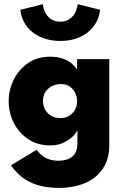

<svg xmlns="http://www.w3.org/2000/svg" viewBox="-20 -700 599 940"><path d="M266.5 220Q226.5 220 185 211.5Q143.5 203 104.8 179Q66 155 33.5 109.5L160 33Q174 56 201 71.5Q228 87 266.5 87Q287.5 87 308.8 80.5Q330 74 344.5 55.5Q359 37 359 0V-60.5H357.5Q353 -48 335.5 -31.2Q318 -14.5 290.2 -1.2Q262.5 12 226.5 12Q165.5 12 119.8 -17.8Q74 -47.5 48.2 -97Q22.5 -146.5 22.5 -205Q22.5 -260 47 -309.8Q71.5 -359.5 117.2 -391Q163 -422.5 226.5 -422.5Q262.5 -422.5 289 -412.5Q315.5 -402.5 332.5 -387.8Q349.5 -373 357.5 -358V-410.5H515V11Q515 79 483.5 125.8Q452 172.5 396 196.2Q340 220 266.5 220ZM277 -122Q312 -122 334.8 -146Q357.5 -170 357.5 -205Q357.5 -224.5 348.8 -243.8Q340 -263 322.2 -275.8Q304.5 -288.5 277 -288.5Q257 -288.5 237 -279.5Q217 -270.5 203.8 -252Q190.5 -233.5 190.5 -205Q190.5 -184 200 -165Q209.5 -146 228.8 -134Q248 -122 277 -122ZM275 -499.5Q237.5 -499.5 204 -509.5Q170.5 -519.5 144.5 -538.2Q118.5 -557 101.2 -585.8Q84 -614.5 79.5 -652L189.5 -679.5Q198.5 -620 239 -601.5Q253.5 -594 274 -594Q288.5 -594 292.5 -595.5H293.5Q323 -601.5 341.5 -627.5Q355.5 -647 360.5 -679.5L470 -652Q466 -617 450 -588.8Q434 -560.5 408.5 -540.8Q383 -521 349.2 -510.2Q315.5 -499.5 275 -499.5Z"/></svg>

Font: Lucymar Sans ExtraBold
Style: Regular
Weight: 800
Foundry: The League of Moveable Type (original font) / Main changes by Cristiano Sobral with portions from Mirco Monsees
Version: Version 2.001;August 30, 2020;FontCreator 13.0.0.2681 64-bit